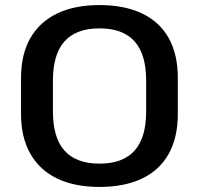

<svg xmlns="http://www.w3.org/2000/svg" viewBox="-20 -729 786 758"><path d="M373 9Q274 9 205 -24.5Q136 -58 99.5 -122.5Q63 -187 63 -279V-421Q63 -514 99.5 -578Q136 -642 205 -675.5Q274 -709 373 -709Q472 -709 541.5 -675.5Q611 -642 646.5 -578Q682 -514 682 -421V-279Q682 -187 646.5 -122.5Q611 -58 541.5 -24.5Q472 9 373 9ZM373 -83Q465 -83 511 -134Q557 -185 557 -289V-411Q557 -515 511 -566Q465 -617 373 -617Q281 -617 235 -566Q189 -515 189 -411V-289Q189 -185 235 -134Q281 -83 373 -83Z"/></svg>

Font: Pathway Extreme 28pt SemiBold
Style: Regular
Weight: 600
Designer: Eduardo Rodriguez Tunni
Foundry: Eduardo Rodriguez Tunni
Version: Version 1.001;gftools[0.9.26]